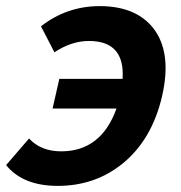

<svg xmlns="http://www.w3.org/2000/svg" viewBox="-46 -594 593 628"><path d="M88 -508Q173 -574 280 -574Q399 -574 456 -501Q517 -422 484 -279Q451 -137 355 -59Q265 14 143 14Q29 14 -26 -54L49 -141Q88 -99 154 -99Q285 -99 335 -239H126L148 -336H355Q363 -460 245 -460Q188 -460 132 -423Z"/></svg>

Font: KaiGen Gothic CN Bold
Style: Bold
Weight: 700
Designer: Ryoko NISHIZUKA  (kana & ideographs); Paul D. Hunt (Latin, Greek & Cyrillic); Wenlong ZHANG  (bopomofo); Sandoll Communi
Foundry: Adobe Systems Incorporated
Version: Version 1.002.20150501